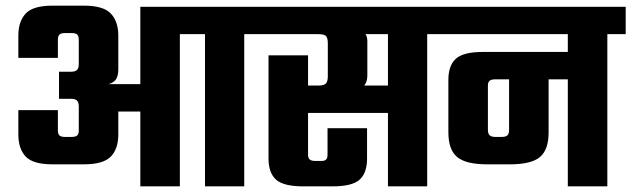

<svg xmlns="http://www.w3.org/2000/svg" viewBox="-20 -660 2236 680"><path d="M477 -636H617V0H477ZM281 -362H524V-265H322ZM581 -636H681V-539H581ZM277 -640Q346 -640 372.5 -612Q399 -584 399 -534V-414Q399 -387 387.5 -375Q376 -363 355 -360V-356Q376 -354 387.5 -341.5Q399 -329 399 -303V-184Q399 -133 372.5 -105.5Q346 -78 277 -78H166Q97 -78 71 -105.5Q45 -133 45 -184V-270H185V-198Q185 -185 191 -180Q197 -175 210 -175H233Q247 -175 253 -180Q259 -185 259 -198V-283Q259 -298 252.5 -304Q246 -310 232 -310H189V-406H232Q246 -406 252.5 -412Q259 -418 259 -433V-519Q259 -533 253 -538Q247 -543 233 -543H210Q197 -543 191 -538Q185 -533 185 -519V-455H45V-534Q45 -584 71 -612Q97 -640 166 -640ZM706 -561H845V0H706ZM641 -636H910V-539H641Z M931 -464H1071V-113Q1071 -100 1077 -95Q1083 -90 1097 -90H1119Q1130 -90 1135 -95Q1140 -100 1140 -113V-206H1280V-99Q1280 -48 1254 -24Q1228 0 1158 0H1053Q984 0 957.5 -24Q931 -48 931 -99ZM870 -636H1557V-539H1234L1251 -553Q1265 -550 1273 -541Q1281 -532 1281 -514V-393Q1281 -360 1258 -348Q1235 -336 1194 -334L1186 -357H1411V-260H1056V-357H1108Q1127 -357 1134 -364Q1141 -371 1141 -390V-506Q1141 -526 1134.5 -532.5Q1128 -539 1108 -539H870ZM1354 -561H1493V0H1354Z M1991 -565H2131V0H1991ZM1517 -636H2196V-539H1517ZM1923 -191Q1923 -130 1892.5 -104Q1862 -78 1786 -78H1705Q1630 -78 1599 -104Q1568 -130 1568 -191V-377Q1568 -428 1594.5 -452Q1621 -476 1690 -476H2065V-379H1734Q1720 -379 1714 -374Q1708 -369 1708 -356V-201Q1708 -185 1715 -180Q1722 -175 1735 -175H1756Q1770 -175 1776.5 -180Q1783 -185 1783 -201V-403H1923Z"/></svg>

Font: Teko Light SemiBold
Style: Regular
Weight: 600
Version: Version 2.000;gftools[0.9.28.dev9+g7d2139d.d20230707]